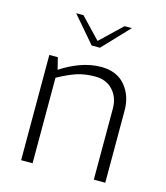

<svg xmlns="http://www.w3.org/2000/svg" viewBox="-113 -851 813 939"><g transform="rotate(15 293.0 -382.0)"><path d="M82 -533H125L140 -473Q184 -503 237 -522.5Q290 -542 343 -542Q423 -542 465.5 -491Q508 -440 508 -366V0H450V-360Q450 -416 416.5 -452.5Q383 -489 327 -489Q274 -489 233.5 -475.5Q193 -462 140 -433V0H82ZM156 -764H193L292 -660L401 -764H438L312 -631H270Z"/></g></svg>

Font: Exo Light
Style: Regular
Weight: 300
Designer: Natanael Gama
Foundry: Natanael Gama
Version: Version 1.500; ttfautohint (v1.6)